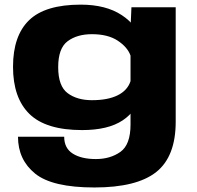

<svg xmlns="http://www.w3.org/2000/svg" viewBox="-20 -568 868 848"><path d="M397 260Q211 260 135.2 198.8Q59.5 137.5 59.5 36H263.5Q263.5 86.5 301.5 110.5Q339.5 134.5 403.5 134.5Q467 134.5 511.8 102.8Q556.5 71 556.5 -18V-442L560.5 -536H756V-30.5Q756 123.5 670 191.8Q584 260 397 260ZM342.5 6.5Q183 6.5 110.2 -64.5Q37.5 -135.5 37.5 -273Q37.5 -410 108.5 -478.8Q179.5 -547.5 336.5 -547.5Q447.5 -547.5 517.8 -501.2Q588 -455 597.5 -389.5L556.5 -322.5Q543 -360 499.8 -388.5Q456.5 -417 386 -417Q320.5 -417 278.8 -386Q237 -355 237 -271.5Q237 -187.5 278.8 -156.5Q320.5 -125.5 386 -125.5Q456 -125.5 499.5 -147Q543 -168.5 556.5 -209.5L597.5 -151.5Q586.5 -79.5 522 -36.5Q457.5 6.5 342.5 6.5Z"/></svg>

Font: Anybody Wide
Style: Bold
Weight: 700
Width: 7
Designer: Tyler Finck
Foundry: Etcetera Type Company
Version: Version 1.000; ttfautohint (v1.8)